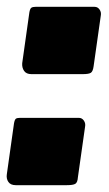

<svg xmlns="http://www.w3.org/2000/svg" viewBox="-20 -545 319 562"><path d="M254 -351Q252 -336 246 -332Q240 -328 222 -328H72Q57 -328 50.5 -337.5Q44 -347 45 -360L66 -509Q68 -520 72 -522.5Q76 -525 84 -525H257Q266 -525 271.5 -517Q277 -509 275 -499ZM208 -26Q207 -11 200.5 -7Q194 -3 176 -3H26Q11 -3 4.5 -12.5Q-2 -22 0 -35L21 -184Q23 -195 26.5 -197.5Q30 -200 38 -200H211Q220 -200 225.5 -192Q231 -184 229 -174Z"/></svg>

Font: Libre Franklin Black
Style: Italic
Weight: 900
Italic angle: -8°
Designer: Pablo Impallari, Rodrigo Fuenzalida, Nhung Nguyen
Foundry: Impallari Type
Version: Version 3.000